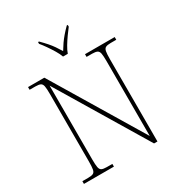

<svg xmlns="http://www.w3.org/2000/svg" viewBox="-211 -1079 1153 1226"><g transform="rotate(-30 365.5 -465.5)"><path d="M50 0V-20H93Q118 -20 130 -26Q142 -32 145.5 -51Q149 -70 149 -108V-606Q149 -645 145.5 -663.5Q142 -682 130 -688Q118 -694 93 -694H50V-714H170L567 -55V-606Q567 -645 563.5 -663.5Q560 -682 548 -688Q536 -694 511 -694H470V-714H689V-694H648Q623 -694 611 -688Q599 -682 595.5 -663.5Q592 -645 592 -606V0H567L174 -653V-108Q174 -70 177.5 -51Q181 -32 193 -26Q205 -20 230 -20H271V0ZM341 -771Q333 -794 317 -820.5Q301 -847 283 -873Q265 -899 249 -918V-931H256Q281 -906 298.5 -886Q316 -866 330 -846Q344 -826 359 -801Q374 -826 388 -846Q402 -866 419 -886Q436 -906 461 -931H468V-918Q453 -899 434.5 -873Q416 -847 400 -820.5Q384 -794 376 -771Z"/></g></svg>

Font: Noto Serif Gujarati Thin
Style: Regular
Weight: 250
Version: Version 2.102